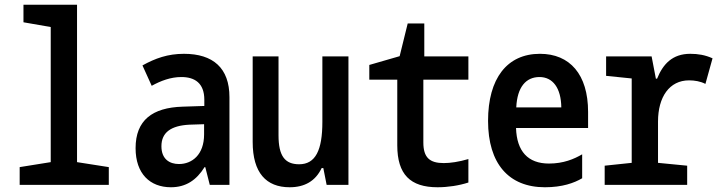

<svg xmlns="http://www.w3.org/2000/svg" viewBox="-20 -780 3040 810"><path d="M63 0H439V-75L305 -96V-760H79V-686L194 -666V-96L63 -75Z M701 10C764 10 809 -20 843 -75H846L865 0H948V-370C948 -493 879 -553 756 -553C688 -553 635 -534 581 -504L620 -418C658 -439 700 -455 745 -455C801 -455 842 -430 842 -359V-333L750 -330C623 -326 552 -273 552 -155C552 -47 613 10 701 10ZM735 -88C695 -88 661 -109 661 -163C661 -221 701 -250 779 -254L841 -256V-213C841 -127 790 -88 735 -88Z M1202 10C1265 10 1311 -16 1337 -71H1344L1358 0H1450V-542H1340V-266C1340 -146 1311 -87 1242 -87C1182 -87 1155 -122 1155 -209V-542H1046V-181C1046 -51 1103 10 1202 10Z M1826 10C1869 10 1916 3 1956 -10V-109C1915 -97 1880 -92 1852 -92C1793 -92 1766 -115 1766 -179V-444H1956V-542H1770V-681H1700L1666 -543L1538 -506V-444H1656V-167C1656 -44 1711 10 1826 10Z M2279 10C2352 10 2402 -8 2436 -28V-129C2402 -109 2357 -90 2296 -90C2207 -90 2160 -142 2157 -240H2461V-308C2461 -466 2384 -553 2258 -553C2119 -553 2039 -449 2039 -270C2039 -90 2126 10 2279 10ZM2348 -327H2158C2162 -413 2199 -455 2256 -455C2312 -455 2347 -409 2348 -327Z M2531 0H2879V-81L2756 -93V-267C2756 -371 2804 -441 2887 -441C2910 -441 2935 -437 2956 -426L2986 -534C2955 -548 2925 -553 2892 -553C2817 -553 2777 -510 2752 -448H2747L2729 -542H2537V-460L2645 -449V-93L2531 -81Z"/></svg>

Font: Noto Sans Mono ExtraCondensed SemiBold
Style: Regular
Weight: 600
Width: 2
Designer: Monotype Design Team
Foundry: Monotype Imaging Inc.
Version: Version 2.014